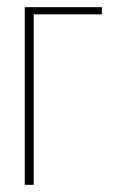

<svg xmlns="http://www.w3.org/2000/svg" viewBox="-20 -515 324 535"><path d="M49 0V-495H264V-475H74V0Z"/></svg>

Font: Alumni Sans SC Thin
Style: Regular
Weight: 100
Designer: Robert E. Leuschke
Foundry: Robert E. Leuschke
Version: Version 1.018